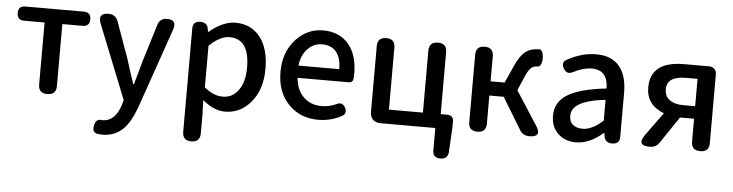

<svg xmlns="http://www.w3.org/2000/svg" viewBox="-47 -786 4729 1238"><g transform="rotate(5 2317.0 -167.0)"><path d="M265 0Q207 0 207 -57V-458H75Q29 -458 29 -504Q29 -550 75 -550H264H453Q499 -550 499 -504Q499 -458 453 -458H322V-57Q322 0 265 0Z M640 230Q628 230 610 228Q571 220 583 172Q593 129 631 137Q632 137 633 137Q713 137 748 34L759 -4L568 -482Q541 -550 614 -550Q659 -550 675 -507L761 -267Q768 -247 781 -203Q801 -142 811 -112H816L859 -267L933 -507Q946 -550 992 -550Q1059 -550 1037 -486L958 -258L857 33Q822 130 776 176Q722 230 640 230Z M1216 223Q1159 223 1159 166V-163V-503Q1159 -550 1208 -550Q1253 -550 1259 -508L1262 -490H1265Q1354 -564 1434 -564Q1537 -564 1596 -487Q1652 -413 1652 -284Q1652 -148 1580 -65Q1513 13 1415 13Q1343 13 1270 -49L1273 45V166Q1273 223 1216 223ZM1393 -82Q1455 -82 1493 -134Q1533 -188 1533 -282Q1533 -468 1404 -468Q1343 -468 1273 -401V-266V-132Q1331 -82 1393 -82Z M2018 13Q1903 13 1828 -63Q1750 -142 1750 -274Q1750 -403 1827 -486Q1900 -564 2001 -564Q2108 -564 2168 -492Q2225 -423 2225 -303Q2225 -288 2223 -268Q2219 -245 2194 -245H2041H1863Q1870 -167 1915.5 -122Q1961 -77 2033 -77Q2081 -77 2126 -97Q2164 -118 2185 -80Q2203 -45 2172 -26Q2101 13 2018 13ZM1862 -324H1994H2126Q2126 -396 2094.5 -435Q2063 -474 2003 -474Q1949 -474 1911 -435Q1870 -394 1862 -324Z M2826 193Q2776 193 2776 144V0H2565H2419Q2390 0 2372 -18Q2354 -36 2354 -65V-493Q2354 -550 2411 -550Q2468 -550 2468 -493V-92H2688V-493Q2688 -550 2746 -550Q2803 -550 2803 -493V-92H2848Q2865 -92 2875.5 -81.5Q2886 -71 2886 -54V-18L2877 146Q2874 193 2826 193Z M3048 0Q2991 0 2991 -57V-275V-493Q2991 -550 3048 -550Q3105 -550 3105 -493V-331H3196L3248 -447Q3279 -515 3316 -541Q3349 -564 3402 -564Q3403 -564 3404 -564Q3419 -561 3425 -531Q3429 -507 3425 -485Q3423 -474 3417 -464Q3409 -452 3402 -453Q3401 -453 3400 -453Q3376 -453 3360 -441Q3341 -426 3323 -384L3282 -289L3422 -72Q3469 0 3384 0Q3342 0 3322 -35L3198 -239H3105V-57Q3105 0 3048 0Z M3687 13Q3615 13 3570 -30.5Q3525 -74 3525 -146Q3525 -234 3603.5 -282.5Q3682 -331 3854 -350Q3852 -470 3749 -470Q3694 -470 3630 -437Q3590 -415 3568 -455Q3547 -493 3580 -511Q3675 -564 3769 -564Q3870 -564 3920 -502Q3969 -443 3969 -331V-165V-47Q3969 0 3920 0Q3876 0 3868 -42L3865 -63H3862Q3774 13 3687 13ZM3722 -78Q3784 -78 3854 -142V-209V-277Q3736 -263 3684 -231Q3636 -202 3636 -154Q3636 -115 3661 -96Q3683 -78 3722 -78Z M4164 0Q4075 0 4127 -73L4236 -223Q4121 -267 4121 -381Q4121 -550 4340 -550H4444H4499Q4522 -550 4535 -537Q4548 -524 4548 -501V-57Q4548 0 4491 0Q4433 0 4433 -57V-205H4344H4342L4226 -33Q4204 0 4164 0ZM4357 -286H4433V-374V-463H4357Q4235 -463 4235 -378Q4235 -334 4267 -310Q4299 -286 4357 -286Z"/></g></svg>

Font: GenSenRounded TW M
Style: Regular
Weight: 500
Version: Version 1.501;PS 1;hotconv 16.6.51;makeotf.lib2.5.65220